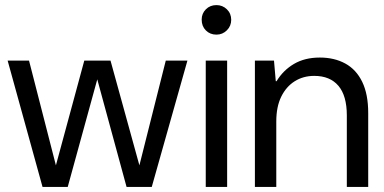

<svg xmlns="http://www.w3.org/2000/svg" viewBox="-20 -734 1507 754"><path d="M147 0 10 -496H94L201 -79H198L311 -496H414L529 -79H526L631 -496H716L576 0H477L361 -426H363L246 0Z M788 0V-496H872V0ZM830 -598Q805 -598 788.5 -614.5Q772 -631 772 -657Q772 -681 788.5 -697.5Q805 -714 830 -714Q854 -714 871 -697.5Q888 -681 888 -656Q888 -632 871 -615Q854 -598 830 -598Z M981 0V-496H1056L1063 -415H1066Q1092 -458 1134.5 -483Q1177 -508 1236 -508Q1293 -508 1336 -484.5Q1379 -461 1402.5 -412.5Q1426 -364 1426 -290V0H1342V-281Q1342 -358 1309 -397Q1276 -436 1214 -436Q1171 -436 1137.5 -415Q1104 -394 1084.5 -354.5Q1065 -315 1065 -257V0Z"/></svg>

Font: DM Sans 36pt
Style: Regular
Weight: 400
Designer: Colophon Foundry, Jonny Pinhorn
Foundry: Colophon Foundry
Version: Version 4.004;gftools[0.9.30]